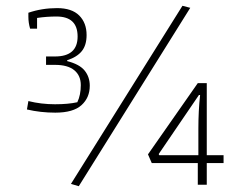

<svg xmlns="http://www.w3.org/2000/svg" viewBox="-20 -638 864 663"><path d="M225 -3 610 -618 637 -611 252 5ZM73 -260 78 -289Q122 -278 170 -278Q216 -278 247 -285Q259 -310 259 -344Q259 -377 236.5 -395.5Q214 -414 170 -414H139V-443H170Q248 -443 248 -512Q248 -581 175 -581Q141 -581 108 -576V-539H84Q78 -559 78 -580V-594Q125 -610 177 -610Q228 -610 253.5 -584.5Q279 -559 279 -517Q279 -482 262.5 -461.5Q246 -441 212 -430V-427Q255 -416 272.5 -394Q290 -372 290 -342Q290 -301 261.5 -275Q233 -249 171 -249Q120 -249 73 -260ZM663 -75H504L491 -105L663 -351H694V-102H752V-75H694V0H663ZM665 -102V-193Q665 -256 671 -310H667L528 -106L530 -102Z"/></svg>

Font: Athiti ExtraLight
Style: Regular
Weight: 275
Designer: CadsonDemak Team
Foundry: CadsonDemak
Version: Version 1.033